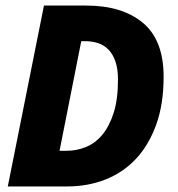

<svg xmlns="http://www.w3.org/2000/svg" viewBox="-20 -670 640 690"><path d="M8 0 138 -650H290Q419 -650 493.5 -588Q568 -526 568 -394Q568 -295 541 -221Q514 -147 467.5 -98Q421 -49 358 -24.5Q295 0 222 0ZM194 -128H218Q255 -128 288.5 -141.5Q322 -155 347.5 -185.5Q373 -216 388.5 -264.5Q404 -313 404 -384Q404 -422 395 -448.5Q386 -475 370 -491.5Q354 -508 332.5 -515Q311 -522 286 -522H272Z"/></svg>

Font: Source Code Pro Black
Style: Italic
Weight: 900
Italic angle: -11°
Monospace: yes
Designer: Paul D. Hunt, Teo Tuominen
Foundry: Adobe Systems Incorporated
Version: Version 1.050;PS 1.000;hotconv 16.6.51;makeotf.lib2.5.65220